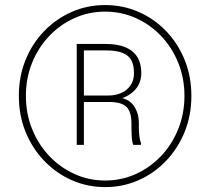

<svg xmlns="http://www.w3.org/2000/svg" viewBox="-20 -741 856 771"><path d="M423.3 -331.5H299.3L298.3 -357.4H415Q443.4 -357.4 466.8 -367.7Q490.2 -377.9 504.2 -398.2Q518.1 -418.5 518.1 -447.3Q518.1 -478.5 507.6 -498.5Q497.1 -518.6 472.4 -528.6Q447.8 -538.6 404.8 -538.6H316.9V-159.2H288.1V-564.5H404.8Q452.1 -564.5 483.6 -551.3Q515.1 -538.1 531.2 -512.2Q547.4 -486.3 547.4 -447.8Q547.4 -421.4 536.6 -400.6Q525.9 -379.9 505.6 -365.2Q485.4 -350.6 456.5 -341.3Q455.1 -341.3 453.4 -341.6Q451.7 -341.8 450.2 -341.8Q441.9 -336.9 439.7 -334.7Q437.5 -332.5 435.3 -332Q433.1 -331.5 423.3 -331.5ZM418.5 -331.5 424.3 -352.1Q489.7 -352.1 513.7 -321Q537.6 -290 537.6 -246.6V-229Q537.6 -210.9 539.6 -194.6Q541.5 -178.2 545.9 -167V-159.2H515.1Q509.8 -171.9 508.8 -195.3Q507.8 -218.8 507.8 -229.5V-246.1Q507.8 -292 487.8 -311.8Q467.8 -331.5 418.5 -331.5ZM84 -356Q84 -284.7 108.9 -222.9Q133.8 -161.1 177.7 -114.7Q221.7 -68.4 279.3 -42.2Q336.9 -16.1 402.3 -16.1Q467.8 -16.1 525.4 -42.2Q583 -68.4 627 -114.7Q670.9 -161.1 695.8 -222.9Q720.7 -284.7 720.7 -356Q720.7 -427.2 695.8 -488.8Q670.9 -550.3 627 -596.4Q583 -642.6 525.4 -668.5Q467.8 -694.3 402.3 -694.3Q336.9 -694.3 279.3 -668.5Q221.7 -642.6 177.7 -596.4Q133.8 -550.3 108.9 -488.8Q84 -427.2 84 -356ZM55.7 -356Q55.7 -433.6 82.5 -500Q109.4 -566.4 157.2 -616Q205.1 -665.5 267.8 -693.1Q330.6 -720.7 402.3 -720.7Q474.1 -720.7 536.9 -693.1Q599.6 -665.5 647.2 -616Q694.8 -566.4 721.7 -500Q748.5 -433.6 748.5 -356Q748.5 -278.3 721.7 -211.9Q694.8 -145.5 647.2 -95.5Q599.6 -45.4 536.9 -17.6Q474.1 10.3 402.3 10.3Q330.6 10.3 267.8 -17.6Q205.1 -45.4 157.2 -95.5Q109.4 -145.5 82.5 -211.9Q55.7 -278.3 55.7 -356Z"/></svg>

Font: Roboto Condensed Thin
Style: Regular
Weight: 250
Width: 3
Designer: Christian Robertson
Foundry: Google
Version: Version 3.009; 2024